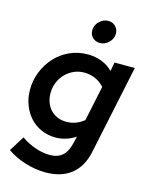

<svg xmlns="http://www.w3.org/2000/svg" viewBox="-138 -828 883 1132"><g transform="rotate(15 303.0 -261.5)"><path d="M16 0ZM256 4Q209 4 169 -13.5Q129 -31 100 -62.5Q71 -94 54.5 -137Q38 -180 38 -231Q38 -288 59 -340Q80 -392 116.5 -432Q153 -472 204 -495.5Q255 -519 315 -519Q360 -519 400 -503.5Q440 -488 468 -459Q470 -473 473 -486Q476 -499 478 -513H602Q573 -376 544.5 -240Q516 -104 487 33Q467 124 407 171Q347 218 252 218Q190 218 127 198.5Q64 179 16 145Q30 122 45 98.5Q60 75 74 52Q116 81 161 96.5Q206 112 248 112Q280 112 301.5 102.5Q323 93 337.5 75Q352 57 361 29.5Q370 2 377 -34Q351 -16 319.5 -6Q288 4 256 4ZM160 -242Q160 -212 169.5 -186Q179 -160 196.5 -141.5Q214 -123 238.5 -112.5Q263 -102 293 -102Q352 -102 400 -141Q411 -195 422.5 -248Q434 -301 445 -355Q423 -381 391 -395.5Q359 -410 322 -410Q289 -410 259.5 -397Q230 -384 208 -361.5Q186 -339 173 -308Q160 -277 160 -242ZM364 -602Q338 -602 320 -619Q302 -636 302 -663Q302 -689 320 -712L326 -717Q348 -741 381 -741Q407 -741 424.5 -723Q442 -705 442 -680Q442 -649 418.5 -625.5Q395 -602 364 -602Z"/></g></svg>

Font: Rosa Sans SemiBold
Style: Italic
Weight: 600
Italic angle: -12°
Designer: Pentagram / MCKL
Foundry: Pentagram / MCKL
Version: Version 1.005;September 16, 2019;FontCreator 11.5.0.2425 64-